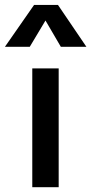

<svg xmlns="http://www.w3.org/2000/svg" viewBox="-58 -780 380 800"><path d="M76.5 0V-495H186.5V0ZM-37.5 -585 84 -759.5H183.5L302 -585H195.5L131.5 -694.5L66 -585Z"/></svg>

Font: Geologica
Style: Regular
Weight: 400
Designer: Sindre Bremnes, Frode Helland
Foundry: Monokrom Skriftforlag AS
Version: Version 1.010; ttfautohint (v1.8.4.7-5d5b);gftools[0.9.28]